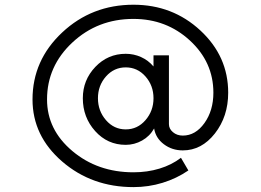

<svg xmlns="http://www.w3.org/2000/svg" viewBox="-20 -726 1099 809"><path d="M329 -312.1Q329 -388.8 381.7 -444.1Q434.3 -499.3 509.8 -499.3Q543.6 -499.3 574.1 -485.7Q604.7 -472 626.8 -446V-492.8H691.8V-202.9Q691.8 -183.4 708.7 -169.1Q725.6 -154.7 750.3 -154.7Q803.6 -154.7 841.4 -207.4Q879.1 -260.1 879.1 -335.5Q879.1 -464.2 780.2 -555.3Q681.4 -646.3 542.3 -646.3Q391.4 -646.3 284.8 -546.8Q178.2 -447.3 178.2 -306.9Q178.2 -179.5 284.8 -89.7Q391.4 0 542.3 0Q600.8 0 652.1 -15.6Q703.5 -31.2 742.5 -61.1L773.7 -7.8Q724.3 26 665.1 44.2Q606 62.4 542.3 62.4Q366.7 62.4 241.9 -45.5Q117 -153.4 117 -306.9Q117 -472 241.9 -589.1Q366.7 -706.1 542.3 -706.1Q707.4 -706.1 824.4 -597.5Q941.5 -488.9 941.5 -335.5Q941.5 -235.4 885.6 -163.8Q829.6 -92.3 750.3 -92.3Q704.8 -92.3 670.4 -118.3Q635.9 -144.3 629.4 -184.7Q611.2 -152.1 578.7 -133.9Q546.2 -115.7 509.8 -115.7Q433 -115.7 381 -173.6Q329 -231.5 329 -312.1ZM392.7 -312.1Q392.7 -258.8 426.5 -219.8Q460.3 -180.8 509.8 -180.8Q559.2 -180.8 593 -219.8Q626.8 -258.8 626.8 -312.1Q626.8 -365.4 593 -403.8Q559.2 -442.1 509.8 -442.1Q460.3 -442.1 426.5 -403.8Q392.7 -365.4 392.7 -312.1Z"/></svg>

Font: Lohit Assamese
Style: Regular
Weight: 400
Version: Version 2.91.5